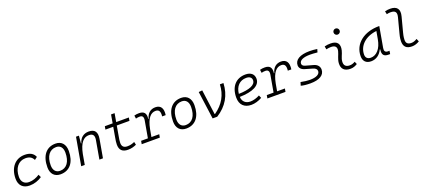

<svg xmlns="http://www.w3.org/2000/svg" viewBox="75 -2049 7467 3365"><g transform="rotate(-20 3808.5 -367.0)"><path d="M266.1 -51.3C178.2 -51.3 127 -104 126 -194.3C126.5 -358.4 212.9 -466.3 343.8 -466.3C415 -466.3 463.4 -441.9 492.2 -380.9L542.5 -419.9C512.2 -492.2 449.7 -527.3 351.1 -527.3C175.3 -527.3 60.1 -392.1 60.1 -186.5C60.1 -63 131.8 9.8 254.9 9.8C339.4 9.8 423.3 -19 486.8 -63L462.4 -115.7C405.8 -76.7 334 -51.3 266.1 -51.3Z M831.1 9.8C1002.4 9.8 1104 -115.7 1104 -328.6C1104 -453.6 1037.6 -527.3 925.8 -527.3C754.4 -527.3 652.8 -399.9 652.8 -184.1C652.8 -62.5 719.2 9.8 831.1 9.8ZM843.8 -50.8C765.1 -50.8 719.2 -105.5 719.2 -197.3C719.2 -366.2 793 -466.3 917 -466.3C993.7 -466.3 1038.1 -412.1 1038.1 -320.3C1038.1 -150.9 965.8 -50.8 843.8 -50.8Z M1216.3 0H1282.7L1316.4 -191.9C1356.9 -396.5 1434.1 -466.3 1526.9 -466.3C1603 -466.3 1630.4 -425.3 1616.2 -344.2L1555.7 0H1622.1L1682.1 -340.3C1703.6 -463.4 1658.7 -527.3 1546.4 -527.3C1449.7 -527.3 1382.3 -472.7 1356.4 -377H1348.6L1361.8 -517.6H1307.6Z M2088.9 9.8C2153.8 9.8 2201.7 -6.3 2246.6 -26.4L2233.9 -82C2181.2 -59.1 2148.9 -51.3 2098.1 -51.3C2032.2 -51.3 1998.5 -83.5 1998.5 -147.9C1998.5 -188 2004.4 -217.3 2016.6 -287.1L2046.4 -458H2283.2L2293.5 -517.6H2057.1L2084.5 -674.3H2018.6L1991.2 -517.6H1845.2L1835 -458H1980.5L1950.7 -287.1C1938 -215.8 1932.6 -184.1 1932.6 -141.6C1932.6 -40.5 1984.4 9.8 2088.9 9.8Z M2344.7 0H2682.6L2693.4 -59.6H2547.9L2572.3 -196.3C2610.8 -397.5 2684.1 -466.3 2772 -466.3C2835.9 -466.3 2858.9 -423.8 2848.1 -335.4H2914.1C2932.1 -460 2888.7 -527.3 2788.1 -527.3C2697.8 -527.3 2635.7 -472.7 2611.3 -377H2604C2617.7 -479 2580.1 -527.3 2485.8 -527.3C2453.6 -527.3 2423.3 -524.4 2395.5 -515.6L2403.8 -456.5C2427.7 -463.9 2451.7 -466.8 2476.6 -466.8C2527.8 -466.8 2547.9 -436.5 2537.1 -373.5L2481.9 -59.6H2355.5Z M3174.8 9.8C3346.2 9.8 3447.8 -115.7 3447.8 -328.6C3447.8 -453.6 3381.3 -527.3 3269.5 -527.3C3098.1 -527.3 2996.6 -399.9 2996.6 -184.1C2996.6 -62.5 3063 9.8 3174.8 9.8ZM3187.5 -50.8C3108.9 -50.8 3063 -105.5 3063 -197.3C3063 -366.2 3136.7 -466.3 3260.7 -466.3C3337.4 -466.3 3381.8 -412.1 3381.8 -320.3C3381.8 -150.9 3309.6 -50.8 3187.5 -50.8Z M3667.5 0H3753.4C3944.8 -119.6 4047.9 -294.9 4057.6 -517.6H3991.2C3983.9 -325.2 3897.5 -173.8 3735.4 -59.6H3726.6L3664.1 -523.9L3596.7 -517.6Z M4393.6 -51.3C4304.2 -51.3 4248.5 -103 4244.1 -190.9C4485.8 -196.3 4628.4 -263.7 4628.4 -390.6C4628.4 -476.6 4569.3 -527.3 4469.2 -527.3C4290.5 -527.3 4180.7 -402.3 4180.7 -199.7C4180.7 -67.9 4257.8 9.8 4389.2 9.8C4453.6 9.8 4527.8 -11.2 4589.8 -47.4L4567.4 -100.1C4510.7 -69.3 4446.8 -51.3 4393.6 -51.3ZM4246.1 -246.6C4260.3 -383.8 4340.3 -466.3 4461.9 -466.3C4525.9 -466.3 4562.5 -436.5 4562.5 -387.7C4562.5 -298.8 4448.7 -252 4246.1 -246.6Z M4688.5 0H5026.4L5037.1 -59.6H4891.6L4916 -196.3C4954.6 -397.5 5027.8 -466.3 5115.7 -466.3C5179.7 -466.3 5202.6 -423.8 5191.9 -335.4H5257.8C5275.9 -460 5232.4 -527.3 5131.8 -527.3C5041.5 -527.3 4979.5 -472.7 4955.1 -377H4947.8C4961.4 -479 4923.8 -527.3 4829.6 -527.3C4797.4 -527.3 4767.1 -524.4 4739.3 -515.6L4747.6 -456.5C4771.5 -463.9 4795.4 -466.8 4820.3 -466.8C4871.6 -466.8 4891.6 -436.5 4880.9 -373.5L4825.7 -59.6H4699.2Z M5490.2 9.8C5658.7 9.8 5755.4 -49.3 5755.4 -152.8C5755.4 -211.4 5717.8 -255.4 5650.9 -273.4L5507.3 -313.5C5471.7 -323.2 5451.2 -343.3 5451.2 -369.6C5451.2 -431.2 5524.9 -466.3 5653.3 -466.3C5686 -466.3 5735.8 -463.4 5790 -458L5807.1 -516.1C5760.7 -523.4 5709.5 -527.3 5665.5 -527.3C5486.8 -527.3 5384.8 -467.3 5384.8 -363.3C5384.8 -314.9 5418.5 -277.3 5477.1 -260.3L5621.6 -218.3C5664.6 -206.1 5689.5 -180.7 5689.5 -148.9C5689.5 -86.9 5620.6 -51.3 5501 -51.3C5458 -51.3 5397 -58.6 5333 -71.8L5314 -9.8C5353 2.4 5417.5 9.8 5490.2 9.8Z M6346.7 -81.1C6306.6 -59.6 6282.7 -51.3 6244.6 -51.3C6173.3 -51.3 6137.7 -87.4 6142.6 -157.7C6147 -225.6 6184.6 -275.4 6201.2 -345.2C6230.5 -463.9 6178.2 -527.3 6059.6 -527.3C6021 -527.3 5982.4 -524.4 5944.3 -513.7L5954.6 -455.6C5984.4 -463.4 6014.2 -466.8 6043.9 -466.8C6122.1 -466.8 6156.2 -428.2 6137.2 -355C6122.1 -293.9 6080.6 -226.1 6076.2 -153.3C6069.3 -46.4 6126 9.8 6238.8 9.8C6292 9.8 6331.1 -8.3 6368.2 -31.2ZM6230 -630.4C6261.2 -630.4 6286.6 -655.8 6286.6 -687C6286.6 -718.3 6261.2 -743.7 6230 -743.7C6198.7 -743.7 6173.3 -718.3 6173.3 -687C6173.3 -655.8 6198.7 -630.4 6230 -630.4Z M6623 10.3C6714.8 10.3 6790 -41 6833 -133.3H6841.8C6827.1 -36.1 6857.4 4.9 6949.7 4.9H6976.6L6986.3 -53.7H6957C6907.2 -53.7 6888.2 -82 6897.5 -135.7L6965.8 -522.5H6956.5C6682.6 -522.5 6477.5 -370.1 6477.5 -135.3C6477.5 -43 6530.3 10.3 6623 10.3ZM6638.2 -50.8C6579.1 -50.8 6543.9 -83.5 6543.9 -141.1C6543.9 -309.6 6681.6 -435.5 6888.2 -458L6862.3 -312.5C6833 -145.5 6746.1 -50.8 6638.2 -50.8Z M7385.7 9.8C7437 9.8 7481.4 -5.9 7524.9 -32.7L7502 -86.4C7461.9 -62 7430.2 -51.3 7395 -51.3C7329.1 -51.3 7297.4 -80.6 7297.9 -141.6C7297.9 -162.1 7299.8 -202.1 7319.8 -277.3L7390.6 -546.9C7424.8 -675.3 7372.1 -742.2 7248 -742.2C7214.8 -742.2 7181.6 -738.8 7148.9 -729.5L7160.6 -671.9C7184.6 -678.7 7209 -681.6 7232.4 -681.6C7322.3 -681.6 7348.6 -641.6 7326.2 -555.2L7253.4 -277.3C7234.4 -206.1 7231.9 -165 7231.9 -138.2C7231.9 -38.6 7281.7 9.8 7385.7 9.8Z"/></g></svg>

Font: Cascadia Code NF Light
Style: Italic
Weight: 300
Italic angle: -10°
Monospace: yes
Designer: Aaron Bell
Foundry: Saja Typeworks
Version: Version 2404.023